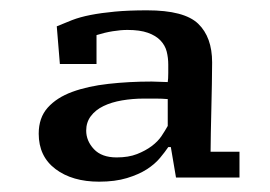

<svg xmlns="http://www.w3.org/2000/svg" viewBox="-20 -724 524 372"><path d="M96 -600 90 -673Q104 -679 119.5 -685Q135 -691 155.5 -695Q176 -699 202.5 -701.5Q229 -704 265 -704Q337 -704 364 -678Q391 -652 391 -603Q391 -584 390.5 -560.5Q390 -537 389.5 -513Q389 -489 388.5 -467.5Q388 -446 388 -430H444V-380H321L311 -439H306Q300 -430 290 -418Q280 -406 264.5 -396Q249 -386 226 -379Q203 -372 172 -372Q120 -372 87.5 -396.5Q55 -421 55 -465Q55 -496 72.5 -515.5Q90 -535 120 -546Q150 -557 190 -561.5Q230 -566 274 -566Q282 -566 289.5 -565.5Q297 -565 305 -565Q306 -571 306 -582.5Q306 -594 306 -599Q306 -612 303 -624Q300 -636 291 -645.5Q282 -655 266.5 -660.5Q251 -666 227 -666Q214 -666 198.5 -663.5Q183 -661 167 -656V-600ZM206 -419Q229 -419 245.5 -425.5Q262 -432 274 -441Q286 -450 293 -460.5Q300 -471 305 -480V-532Q294 -533 282 -533Q270 -533 259 -533Q237 -533 216.5 -529.5Q196 -526 180.5 -518.5Q165 -511 156 -499Q147 -487 147 -471Q147 -451 162 -435Q177 -419 206 -419Z"/></svg>

Font: PT Serif Caption
Style: Regular
Weight: 400
Designer: A.Korolkova, O.Umpeleva, V.Yefimov
Foundry: ParaType Ltd
Version: Version 1.000W OFL